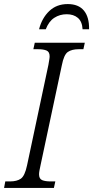

<svg xmlns="http://www.w3.org/2000/svg" viewBox="-38 -924 458 944"><path d="M-18 0 -12 -32H11Q45 -32 64.5 -45.5Q84 -59 95 -111L200 -605Q202 -618 204 -629Q206 -640 206 -647Q206 -669 191 -675.5Q176 -682 149 -682H126L133 -714H379L372 -682H349Q315 -682 295.5 -668.5Q276 -655 266 -603L161 -110Q158 -97 156 -85.5Q154 -74 154 -67Q154 -45 169 -38.5Q184 -32 211 -32H234L227 0ZM154 -780Q168 -835 204 -869.5Q240 -904 295 -904Q348 -904 374.5 -872Q401 -840 400 -780H368Q366 -818 345 -836Q324 -854 290 -854Q256 -854 229 -836.5Q202 -819 187 -780Z"/></svg>

Font: Noto Serif SemiCondensed Light
Style: Italic
Weight: 300
Width: 4
Italic angle: -12°
Designer: Monotype Design Team
Foundry: Monotype Imaging Inc.
Version: Version 2.013; ttfautohint (v1.8.4.7-5d5b)